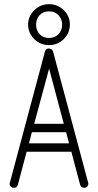

<svg xmlns="http://www.w3.org/2000/svg" viewBox="-20 -895 467 915"><path d="M400 -25Q401 -22 401 -20Q401 -12 395.5 -6Q390 0 382 0Q366 0 362 -14L320 -172H107L65 -14Q61 0 46 0Q38 0 32 -5.5Q26 -11 26 -19Q26 -24 28 -28L194 -649Q198 -664 213 -664Q216 -664 217 -663Q230 -661 233 -649ZM143 -305H284L214 -568ZM118 -212H309L295 -265H132ZM214 -680Q172 -680 143 -709Q114 -738 114 -778Q114 -817 143 -846Q172 -875 214 -875Q255 -875 284 -846.5Q313 -818 313 -778Q313 -738 284 -709Q255 -680 214 -680ZM214 -714Q241 -714 258.5 -732Q276 -750 276 -777Q276 -805 258.5 -823Q241 -841 214 -841Q186 -841 169 -823Q152 -805 152 -777Q152 -750 169 -732Q186 -714 214 -714Z"/></svg>

Font: Libertine Sup Light
Style: Regular
Weight: 300
Designer: Bastien Sozeau
Foundry: NBR — Bastien Sozeau
Version: Version 2.003; ttfautohint (v1.8.4.7-5d5b);gftools[0.9.33]